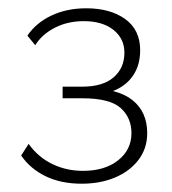

<svg xmlns="http://www.w3.org/2000/svg" viewBox="-20 -437 414 463"><path d="M177 6Q127 6 90 -12Q53 -30 31 -62L49 -90Q72 -58 106 -41.5Q140 -25 180 -25Q233 -25 265 -50.5Q297 -76 297 -116Q297 -153 271 -176.5Q245 -200 178 -200H131V-228H178Q228 -228 254 -250.5Q280 -273 280 -310Q280 -344 253.5 -365Q227 -386 182 -386Q143 -386 112 -370Q81 -354 65 -328L46 -351Q67 -382 104 -399.5Q141 -417 188 -417Q246 -417 282 -391Q318 -365 318 -316Q318 -281 302 -256.5Q286 -232 257.5 -219.5Q229 -207 191 -207V-224Q264 -224 299.5 -195.5Q335 -167 335 -116Q335 -79 314 -51.5Q293 -24 257.5 -9Q222 6 177 6Z"/></svg>

Font: Ysabeau Office ExtraLight
Style: Regular
Weight: 250
Designer: Christian Thalmann (Catharsis Fonts)
Version: Version 2.001;gftools[0.9.30]; featfreeze: tnum,lnum,ss02